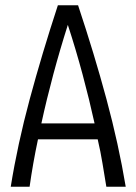

<svg xmlns="http://www.w3.org/2000/svg" viewBox="-20 -713 521 733"><path d="M21 0Q47 -162 93.5 -334.5Q140 -507 201 -693H278Q340 -507 386.5 -334.5Q433 -162 460 0H386Q379 -42 371.5 -88Q364 -134 353 -181H125Q115 -134 107 -88.5Q99 -43 93 0ZM138 -242H341Q321 -333 295.5 -428Q270 -523 239 -618Q209 -524 183.5 -429Q158 -334 138 -242Z"/></svg>

Font: Ubuntu Sans Condensed
Style: Regular
Weight: 400
Width: 3
Designer: Dalton Maag Ltd
Foundry: Dalton Maag Ltd
Version: Version 1.006; ttfautohint (v1.8.4.7-5d5b)